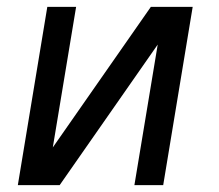

<svg xmlns="http://www.w3.org/2000/svg" viewBox="-20 -540 640 560"><path d="M32 0 118 -520H202L134 -110L420 -520H542L456 0H372L440 -410L154 0Z"/></svg>

Font: Iosevka Custom Oblique
Style: Regular
Weight: 400
Italic angle: -9°
Designer: Belleve Invis
Foundry: Belleve Invis
Version: Version 27.0.1